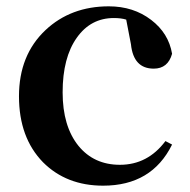

<svg xmlns="http://www.w3.org/2000/svg" viewBox="-20 -571 602 607"><path d="M306 16Q190 16 116 -58Q40 -136 40 -266.5Q40 -397 124 -476Q204 -551 324 -551Q402 -551 458 -508Q513 -466 524 -401Q511 -354 466 -354Q402 -354 394 -431L379 -509Q363 -514 340 -514Q267 -514 223 -452Q178 -389 178 -279Q178 -172 228 -110Q277 -50 359 -50Q447 -50 503 -125L524 -114Q460 16 306 16Z"/></svg>

Font: GenRyuMin TW B
Style: Regular
Weight: 700
Version: Version 1.501;PS 1;hotconv 16.6.51;makeotf.lib2.5.65220